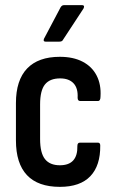

<svg xmlns="http://www.w3.org/2000/svg" viewBox="-20 -719 453 747"><path d="M213 8Q128 8 85 -37.5Q42 -83 42 -173V-318Q42 -407 85.5 -452.5Q129 -498 213 -498Q265 -498 301.5 -479Q338 -460 356 -425Q374 -390 371 -343Q371 -326 361 -326H292Q282 -326 282 -339Q284 -376 266 -395Q248 -414 214 -414Q174 -414 155 -390.5Q136 -367 136 -313V-178Q136 -124 155 -100Q174 -76 213 -76Q248 -76 265 -95Q282 -114 281 -151Q281 -164 291 -164H361Q370 -164 370 -153Q371 -75 331.5 -33.5Q292 8 213 8ZM157 -557Q147 -557 151 -568L216 -691Q221 -699 229 -699H300Q305 -699 306.5 -695.5Q308 -692 305 -686L225 -564Q222 -557 211 -557Z"/></svg>

Font: Sofia Sans Condensed SemiBold
Style: Regular
Weight: 600
Designer: Botio Nikoltchev, Ani Petrova
Foundry: lettersoup
Version: Version 4.101